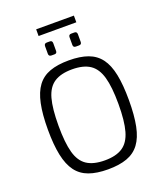

<svg xmlns="http://www.w3.org/2000/svg" viewBox="-171 -1062 1007 1186"><g transform="rotate(-20 333.0 -469.5)"><path d="M333 -703Q407 -703 458 -684.5Q509 -666 540 -624.5Q571 -583 585 -514Q599 -445 599 -345Q599 -245 585 -176Q571 -107 540 -65.5Q509 -24 458 -5.5Q407 13 333 13Q259 13 208 -5.5Q157 -24 126 -65.5Q95 -107 80.5 -176Q66 -245 66 -345Q66 -445 80.5 -514Q95 -583 126 -624.5Q157 -666 208 -684.5Q259 -703 333 -703ZM333 -644Q259 -644 215.5 -615.5Q172 -587 154 -522Q136 -457 136 -345Q136 -233 154 -168Q172 -103 215.5 -74.5Q259 -46 333 -46Q407 -46 450 -74.5Q493 -103 511.5 -168Q530 -233 530 -345Q530 -457 511.5 -522Q493 -587 450 -615.5Q407 -644 333 -644ZM425 -853Q442 -853 442 -835V-785Q442 -768 425 -768H404Q387 -768 387 -785V-835Q387 -853 404 -853ZM264 -853Q280 -853 280 -835V-785Q280 -768 264 -768H244Q226 -768 226 -785V-835Q226 -853 244 -853ZM210 -952H458V-908H210Z"/></g></svg>

Font: Exo 2 Light
Style: Regular
Weight: 300
Designer: Natanael Gama
Foundry: Natanael Gama
Version: Version 2.010